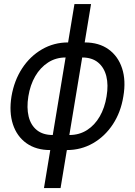

<svg xmlns="http://www.w3.org/2000/svg" viewBox="-20 -748 683 972"><path d="M234.4 11.7Q162.6 11.7 114 -22.9Q65.4 -57.6 45.4 -118.7Q25.4 -179.7 38.1 -259.8Q51.8 -340.3 92 -401.9Q132.3 -463.4 192.6 -498.3Q252.9 -533.2 324.7 -533.2H408.7Q481 -533.2 529.5 -498.3Q578.1 -463.4 598.1 -401.9Q618.2 -340.3 604.5 -260.3Q591.8 -180.2 551.5 -118.9Q511.2 -57.6 450.9 -22.9Q390.6 11.7 318.4 11.7ZM247.6 -64.5H331.1Q381.3 -64.5 420.4 -89.4Q459.5 -114.3 484.9 -158.4Q510.3 -202.6 519.5 -259.8Q529.3 -317.9 518.3 -362.1Q507.3 -406.2 476.6 -431.6Q445.8 -457 396 -457H312Q262.7 -457 223.4 -431.6Q184.1 -406.2 158.4 -362.1Q132.8 -317.9 123.5 -259.8Q114.3 -202.6 125 -158.4Q135.7 -114.3 166.5 -89.4Q197.3 -64.5 247.6 -64.5ZM202.6 204.1 356.9 -727.5H440.9L286.6 204.1Z"/></svg>

Font: Inter 28pt
Style: Italic
Weight: 400
Italic angle: -9.3988°
Designer: Rasmus Andersson
Foundry: rsms
Version: Version 4.001;git-66647c0bb